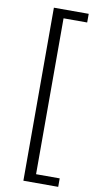

<svg xmlns="http://www.w3.org/2000/svg" viewBox="-104 -835 539 1048"><g transform="rotate(10 165.5 -310.5)"><path d="M106 169H299V122H168V-742H299V-790H106Z"/></g></svg>

Font: Noto Sans CJK SC DemiLight
Style: Regular
Weight: 350
Designer: Ryoko NISHIZUKA 西塚涼子 (kana, bopomofo & ideographs); Paul D. Hunt (Latin, Greek & Cyrillic); Sandoll Communications 산돌커뮤니
Foundry: Adobe
Version: Version 2.004;hotconv 1.0.118;makeotfexe 2.5.65603